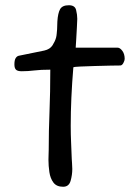

<svg xmlns="http://www.w3.org/2000/svg" viewBox="-20 -693 525 733"><path d="M221 20Q196 20 184 4Q172 -12 168.5 -36Q165 -60 165 -83Q165 -94 165.5 -104Q166 -114 166 -121Q166 -193 169 -266.5Q172 -340 172 -427Q135 -427 111 -424Q87 -421 63 -421Q47 -421 41 -427Q35 -433 35 -447Q35 -463 39.5 -470.5Q44 -478 51 -480L149 -500Q171 -505 180.5 -520Q190 -535 194 -549Q196 -557 196.5 -564.5Q197 -572 198 -581Q198 -589 198.5 -596.5Q199 -604 199 -611Q201 -643 209.5 -658Q218 -673 243 -673Q266 -673 270.5 -655Q275 -637 275 -621Q275 -610 273.5 -587.5Q272 -565 271 -543Q270 -521 269 -511H429Q438 -511 447 -499Q456 -487 456 -468Q456 -462 451 -452.5Q446 -443 439 -443Q429 -443 401.5 -442.5Q374 -442 342.5 -441Q311 -440 287 -439Q263 -438 260 -436Q255 -376 252.5 -320.5Q250 -265 250 -213Q250 -179 251.5 -147.5Q253 -116 254 -85Q254 -80 255 -70Q256 -60 256 -48Q256 -25 249.5 -2.5Q243 20 221 20Z"/></svg>

Font: Fuzzy Bubbles
Style: Regular
Weight: 400
Designer: Robert E. Leuschke
Foundry: Robert E. Leuschke
Version: Version 1.010; ttfautohint (v1.8.3)